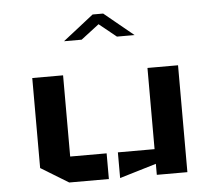

<svg xmlns="http://www.w3.org/2000/svg" viewBox="-49 -728 885 782"><g transform="rotate(-5 393.0 -336.5)"><path d="M686 0H561V-45L411 0V-105H561V-437H686ZM90 -69 203 0H365V-105H216V-437H90ZM520.4 -575H448.3L378 -631.8L304 -575H231.9L357.4 -673.4H400.5L520.4 -575Z"/></g></svg>

Font: Wallpoet
Style: Regular
Weight: 400
Designer: Lars Berggren
Foundry: Lars Berggren
Version: Version 1.000